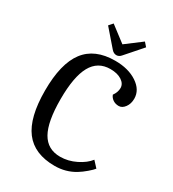

<svg xmlns="http://www.w3.org/2000/svg" viewBox="-205 -963 971 1080"><g transform="rotate(30 281.0 -423.0)"><path d="M322 7Q190 7 127 -76Q64 -159 64 -333.5Q64 -508 127.5 -592Q191 -676 323 -676Q409 -676 465.5 -638.5Q522 -601 522 -544Q522 -511 505 -488Q488 -465 466 -465Q444 -465 428 -476Q412 -487 406 -504Q425 -530 425 -557.5Q425 -585 397 -603.5Q369 -622 323 -622Q242 -622 203 -551.5Q164 -481 164 -335Q164 -189 202.5 -121Q241 -53 323 -53Q375 -53 424.5 -77.5Q474 -102 499 -135L534 -97Q525 -85 500.5 -64Q476 -43 453 -29Q394 7 322 7ZM342 -722Q329 -706 311.5 -706Q294 -706 280 -722L188 -828L210 -853L311 -776L413 -853L435 -828Z"/></g></svg>

Font: Caladea
Style: Regular
Weight: 400
Designer: Carolina Giovagnoli and Andres Torresi
Foundry: Carolina Giovagnoli and Andres Torresi
Version: Version 1.002